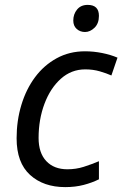

<svg xmlns="http://www.w3.org/2000/svg" viewBox="-20 -756 501 786"><path d="M247 10Q158 10 103 -40Q48 -90 48 -190Q48 -262 67.5 -326.5Q87 -391 123.5 -440Q160 -489 212 -517.5Q264 -546 328 -546Q363 -546 398 -539Q433 -532 461 -520L436 -447Q416 -456 388.5 -464Q361 -472 329 -472Q272 -472 229 -433.5Q186 -395 162 -331Q138 -267 138 -191Q138 -130 169.5 -96.5Q201 -63 256 -63Q291 -63 322.5 -73Q354 -83 385 -96V-22Q357 -8 322.5 1Q288 10 247 10ZM328 -625Q308 -625 294 -637.5Q280 -650 280 -672Q280 -698 295.5 -717Q311 -736 339 -736Q385 -736 385 -691Q385 -660 367 -642.5Q349 -625 328 -625Z"/></svg>

Font: Noto Sans IKEA
Style: Italic
Weight: 400
Italic angle: -12°
Designer: Monotype Design Team
Foundry: Monotype Imaging Inc.
Version: Version 2.001